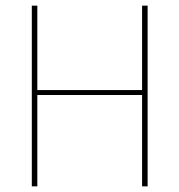

<svg xmlns="http://www.w3.org/2000/svg" viewBox="-20 -659 634 679"><path d="M112 0H92.5V-639H112ZM502 0H482.5V-639H502ZM103.5 -340.5H493.5V-323H103.5Z"/></svg>

Font: Anek Gujarati Medium Thin
Style: Regular
Weight: 250
Version: Version 1.003